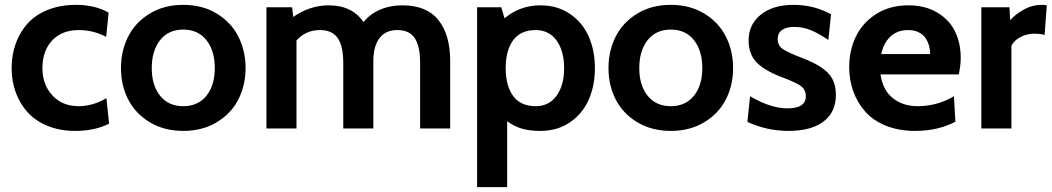

<svg xmlns="http://www.w3.org/2000/svg" viewBox="-20 -530 4340 792"><path d="M290 10Q227 10 176.8 -10.5Q126.5 -31 94.2 -66.5Q62 -102 45 -148.5Q28 -195 28 -249Q28 -303.5 44.8 -350.2Q61.5 -397 93.8 -433Q126 -469 177.5 -489.5Q229 -510 294 -510Q371 -510 428 -478L418 -378Q364 -406 306 -406Q235 -406 195 -363Q155 -320 155 -249Q155 -181 196 -136.5Q237 -92 305 -92Q362.5 -92 419 -125L430 -20Q371.5 10 290 10Z M479 -249Q479 -320.5 508.8 -379.2Q538.5 -438 597.8 -474Q657 -510 736 -510Q815 -510 874.2 -474Q933.5 -438 963.2 -379.2Q993 -320.5 993 -249Q993 -178 963.2 -119.8Q933.5 -61.5 874.2 -25.8Q815 10 736 10Q657 10 597.8 -25.8Q538.5 -61.5 508.8 -119.8Q479 -178 479 -249ZM866 -249Q866 -321 831.5 -364.5Q797 -408 736 -408Q675 -408 640.5 -364.5Q606 -321 606 -249Q606 -178 640.5 -135Q675 -92 736 -92Q797 -92 831.5 -135Q866 -178 866 -249Z M1640 -508Q1740 -508 1788.5 -447.2Q1837 -386.5 1837 -278V0H1713V-269Q1713 -339.5 1690.8 -372.8Q1668.5 -406 1619 -406Q1570 -406 1545 -372.2Q1520 -338.5 1520 -278V0H1396V-269Q1396 -339.5 1373.2 -372.8Q1350.5 -406 1300 -406Q1241 -406 1203 -363V0H1079V-500H1185L1189.5 -460Q1258 -508 1336 -508Q1432.5 -508 1479.5 -439Q1506 -472 1547.5 -490Q1589 -508 1640 -508Z M2209 -508Q2280 -508 2332 -472Q2384 -436 2409 -378.2Q2434 -320.5 2434 -249Q2434 -177.5 2409 -119.8Q2384 -62 2332 -26Q2280 10 2209 10Q2164 10 2132.2 0.5Q2100.5 -9 2072 -30V242H1948V-500H2048L2061 -454.5Q2125 -508 2209 -508ZM2190 -92Q2244.5 -92 2275.8 -135Q2307 -178 2307 -249Q2307 -320 2275.8 -363Q2244.5 -406 2190 -406Q2127.5 -406 2096.8 -364Q2066 -322 2066 -249Q2066 -176 2096.8 -134Q2127.5 -92 2190 -92Z M2490 -249Q2490 -320.5 2519.8 -379.2Q2549.5 -438 2608.8 -474Q2668 -510 2747 -510Q2826 -510 2885.2 -474Q2944.5 -438 2974.2 -379.2Q3004 -320.5 3004 -249Q3004 -178 2974.2 -119.8Q2944.5 -61.5 2885.2 -25.8Q2826 10 2747 10Q2668 10 2608.8 -25.8Q2549.5 -61.5 2519.8 -119.8Q2490 -178 2490 -249ZM2877 -249Q2877 -321 2842.5 -364.5Q2808 -408 2747 -408Q2686 -408 2651.5 -364.5Q2617 -321 2617 -249Q2617 -178 2651.5 -135Q2686 -92 2747 -92Q2808 -92 2842.5 -135Q2877 -178 2877 -249Z M3232 10Q3144.5 10 3063 -27L3074 -133Q3159 -83 3228 -83Q3304 -83 3304 -133Q3304 -160 3284 -174.8Q3264 -189.5 3212 -209Q3137.5 -236.5 3102.8 -270.8Q3068 -305 3068 -364Q3068 -429 3118.2 -469.5Q3168.5 -510 3253 -510Q3338 -510 3408 -471L3397 -365Q3358.5 -391.5 3325.5 -405.2Q3292.5 -419 3255 -419Q3223 -419 3205.5 -406Q3188 -393 3188 -369Q3188 -342 3208.5 -328Q3229 -314 3291 -290Q3364 -262 3396 -228.5Q3428 -195 3428 -139Q3428 -67.5 3377.2 -28.8Q3326.5 10 3232 10Z M3754 10Q3688 10 3635.5 -11Q3583 -32 3550.2 -68.5Q3517.5 -105 3500.2 -152Q3483 -199 3483 -253Q3483 -322.5 3510.8 -379.8Q3538.5 -437 3594.8 -472.5Q3651 -508 3727 -508Q3796.5 -508 3846.2 -478.2Q3896 -448.5 3919.5 -400.2Q3943 -352 3943 -291Q3943 -261.5 3935 -223H3612Q3622 -157 3663.8 -124.5Q3705.5 -92 3765 -92Q3846 -92 3915 -133L3921 -28Q3849 10 3754 10ZM3615 -307H3817Q3817 -325 3812.2 -341.8Q3807.5 -358.5 3797.5 -373.2Q3787.5 -388 3769.2 -397Q3751 -406 3727 -406Q3681 -406 3652.8 -379Q3624.5 -352 3615 -307Z M4152 0H4028V-500H4144L4147 -447Q4169.5 -472 4204 -491Q4238.5 -510 4276 -510Q4288 -510 4298 -508L4289 -386Q4270 -391 4246 -391Q4215 -391 4188.8 -376.8Q4162.5 -362.5 4152 -341Z"/></svg>

Font: Cabin
Style: Bold
Weight: 700
Designer: Pablo Impallari
Foundry: Pablo Impallari. http://www.impallari.com Igino Marini. http://www.ikern.com
Version: Version 3.001;hotconv 1.0.109;makeotfexe 2.5.65596